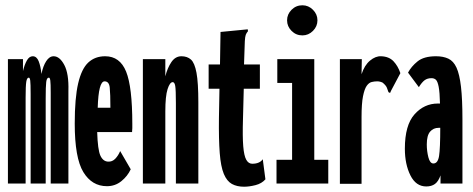

<svg xmlns="http://www.w3.org/2000/svg" viewBox="-20 -695 1790 727"><path d="M10 0V-471H67V-426Q73 -451 82 -466.5Q91 -482 104 -482Q119 -482 126.5 -463Q134 -444 137 -415Q143 -445 155 -463.5Q167 -482 183 -482Q206 -482 223.5 -449Q241 -416 239 -351V0H172V-344Q172 -379 170.5 -390Q169 -401 165 -401Q157 -401 155 -384.5Q153 -368 153 -322V0H96V-338Q96 -379 94.5 -390Q93 -401 89 -401Q82 -401 79.5 -385.5Q77 -370 77 -325V0Z M385 10Q328 10 295.5 -43.5Q263 -97 263 -227Q263 -324 276 -379.5Q289 -435 314.5 -458.5Q340 -482 378 -482Q434 -482 457.5 -424Q481 -366 481 -226Q481 -216 481 -209.5Q481 -203 480 -195H348Q350 -128 360 -106Q370 -84 389 -83Q405 -82 416.5 -94Q428 -106 435 -123L475 -54Q463 -28 439.5 -9Q416 10 385 10ZM350 -287H398Q398 -340 395.5 -363.5Q393 -387 376 -387Q353 -387 350 -287Z M521 0V-471H606V-406Q614 -438 629 -460Q644 -482 667 -482Q689 -482 703 -469.5Q717 -457 724 -419.5Q731 -382 731 -307V0H646V-305Q646 -355 643.5 -369.5Q641 -384 634 -384Q623 -384 614.5 -357.5Q606 -331 606 -273V0Z M904 12Q877 12 858 1.5Q839 -9 827.5 -36.5Q816 -64 812 -115.5Q808 -167 809 -248L811 -359H770V-451H813L815 -574L908 -583L918 -584L919 -577Q913 -570 910.5 -563Q908 -556 907 -539L904 -451H964V-359H903L900 -243Q898 -178 901 -141.5Q904 -105 912.5 -90Q921 -75 935 -75Q963 -75 975 -92L985 -16Q971 0 947.5 6Q924 12 904 12Z M1027 0V-90H1086V-381H1030V-471H1170V-90H1223V0ZM1125 -561Q1101 -561 1084 -578Q1067 -595 1067 -618Q1067 -641 1084 -658Q1101 -675 1125 -675Q1148 -675 1165 -658Q1182 -641 1182 -618Q1182 -595 1165 -578Q1148 -561 1125 -561Z M1267 -471H1350L1349 -414Q1360 -448 1381 -465.5Q1402 -483 1423 -482Q1453 -481 1470 -463Q1487 -445 1496 -418L1461 -352L1457 -343L1451 -346Q1448 -354 1445 -362.5Q1442 -371 1429 -382Q1419 -387 1408 -387Q1398 -387 1387.5 -384.5Q1377 -382 1368.5 -370Q1360 -358 1354.5 -330.5Q1349 -303 1349 -252V1H1267Z M1594 11Q1555 11 1534 -31Q1513 -73 1513 -132Q1513 -221 1549.5 -262Q1586 -303 1638 -303Q1642 -303 1646 -303Q1645 -346 1641 -366.5Q1637 -387 1630.5 -393Q1624 -399 1614 -399Q1598 -399 1587.5 -391Q1577 -383 1566 -365L1525 -420Q1537 -443 1561 -462.5Q1585 -482 1631 -482Q1658 -482 1677.5 -473Q1697 -464 1708.5 -439Q1720 -414 1725.5 -366.5Q1731 -319 1731 -243V0H1648V-31Q1640 -8 1627 1.5Q1614 11 1594 11ZM1596 -148Q1596 -123 1602 -99.5Q1608 -76 1621 -76Q1638 -76 1642.5 -104.5Q1647 -133 1647 -211Q1643 -211 1641 -211Q1621 -211 1608.5 -196.5Q1596 -182 1596 -148Z"/></svg>

Font: Inconsolata UltraCondensed Black
Style: Regular
Weight: 900
Width: 1
Monospace: yes
Designer: Raph Levien, Cyreal, Brenton Simpson
Foundry: Raph Levien, Cyreal, Google
Version: Version 3.001; ttfautohint (v1.8.2.53-6de2)